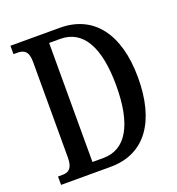

<svg xmlns="http://www.w3.org/2000/svg" viewBox="-130 -820 856 926"><g transform="rotate(-20 298.5 -357.0)"><path d="M26 0H280C461 0 552 -140 552 -359C552 -586 451 -714 280 -714H26V-671H46C79 -671 102 -659 102 -604V-112C102 -58 81 -43 49 -43H26ZM262 -52H206V-663H263C380 -663 440 -557 440 -359C440 -162 380 -52 262 -52Z"/></g></svg>

Font: Noto Serif Khmer ExtraCondensed Medium
Style: Regular
Weight: 500
Width: 2
Designer: Danh Hong and the Monotype Design Team
Foundry: Monotype Imaging Inc.
Version: Version 2.004